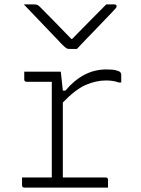

<svg xmlns="http://www.w3.org/2000/svg" viewBox="-20 -851 640 871"><path d="M329 -629H293Q286 -629 280 -633Q274 -637 260 -651Q252 -660 232 -680.5Q212 -701 186.5 -728Q161 -755 135 -782Q109 -809 88 -831H132Q143 -831 148.5 -829Q154 -827 161 -820Q175 -806 213.5 -767Q252 -728 304 -674H307Q359 -727 396 -764.5Q433 -802 462 -831H499Q509 -831 509 -822Q509 -818 505 -813.5Q501 -809 487 -794Q474 -781 452.5 -758Q431 -735 406.5 -710Q382 -685 361 -663Q340 -641 329 -629ZM80 -46H215V-480H101Q90 -480 90 -491V-526H255Q256 -526 257.5 -510.5Q259 -495 265 -440H277Q315 -486 361.5 -511Q408 -536 463 -536Q492 -536 506.5 -532Q521 -528 525 -524Q530 -519 530 -510V-477H518Q494 -486 461 -486Q416 -486 369.5 -466Q323 -446 265 -386V-46H459Q470 -46 470 -35V0H91Q80 0 80 -11Z"/></svg>

Font: Recursive Mn Lnr St Lt
Style: Regular
Weight: 300
Monospace: yes
Version: Version 1.079;hotconv 1.0.112;makeotfexe 2.5.65598; ttfautoh